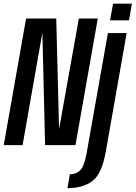

<svg xmlns="http://www.w3.org/2000/svg" viewBox="-50 -774 724 1024"><path d="M-30 0 89 -675H250L265 -85L370.5 -675H471.5L352.5 0H190.5L176 -599.5L70.5 0ZM309.5 229.5 322.5 155.5Q357 155.5 378.8 133Q400.5 110.5 412.5 40L525.5 -597.5H625.5L514.5 33.5Q493.5 152.5 443.5 191Q393.5 229.5 309.5 229.5ZM553 -754.5H653.5L638 -665.5H537Z"/></svg>

Font: Anybody Condensed Medium
Style: Italic
Weight: 500
Width: 3
Italic angle: -10°
Designer: Tyler Finck
Foundry: Etcetera Type Company
Version: Version 1.010; ttfautohint (v1.8.3) -l 8 -r 50 -G 200 -x 14 